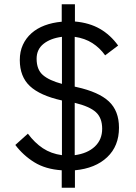

<svg xmlns="http://www.w3.org/2000/svg" viewBox="-20 -800 638 902"><path d="M270 82V0Q194 -5 141.5 -37.5Q89 -70 52 -119L111 -172Q143 -129 181.5 -103.5Q220 -78 271 -71V-328Q168 -351 120.5 -395.5Q73 -440 73 -518Q73 -558 87.5 -589.5Q102 -621 128 -644Q154 -667 190 -680.5Q226 -694 270 -698V-780H332V-699Q400 -693 449.5 -664.5Q499 -636 535 -586L474 -540Q449 -575 414 -597.5Q379 -620 331 -627V-393L340 -391Q444 -368 491.5 -323.5Q539 -279 539 -200Q539 -114 483.5 -61.5Q428 -9 332 0V82ZM460 -195Q460 -246 430.5 -273Q401 -300 331 -317V-71Q391 -79 425.5 -111.5Q460 -144 460 -195ZM152 -524Q152 -473 181.5 -447.5Q211 -422 271 -406V-627Q217 -620 184.5 -594Q152 -568 152 -524Z"/></svg>

Font: IBM Plex Sans KR
Style: Regular
Weight: 400
Designer: Mike Abbink; Paul van der Laan; Pieter van Rosmalen; Wujin Sim; Chorong Kim; Dohee Lee;
Foundry: Sandoll Inc.
Version: Version 1.000